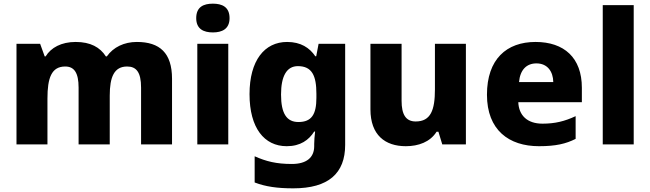

<svg xmlns="http://www.w3.org/2000/svg" viewBox="-20 -788 3549 1048"><path d="M727 -559C658 -559 599 -531 563 -480H558C526 -530 474 -559 393 -559C315 -559 258 -528 229 -480H224L199 -549H70V0H239V-250C239 -363 261 -425 336 -425C385 -425 409 -391 409 -310V0H579V-266C579 -368 603 -425 674 -425C724 -425 750 -394 750 -310V0H919V-358C919 -499 852 -559 727 -559Z M1142 -768C1092 -768 1051 -751 1051 -689C1051 -629 1092 -611 1142 -611C1191 -611 1233 -629 1233 -689C1233 -751 1191 -768 1142 -768ZM1226 -549H1057V0H1226Z M1547 -559C1424 -559 1342 -458 1342 -274C1342 -90 1422 10 1545 10C1620 10 1666 -24 1695 -70H1700C1697 -46 1695 -19 1695 -2V10C1695 72 1653 107 1573 107C1488 107 1433 93 1370 65V208C1430 231 1494 240 1581 240C1773 240 1864 158 1864 3V-549H1719L1706 -481H1701C1670 -527 1622 -559 1547 -559ZM1606 -427C1683 -427 1707 -375 1707 -276V-254C1707 -164 1681 -122 1609 -122C1545 -122 1514 -168 1514 -272C1514 -373 1545 -427 1606 -427Z M2523 -549H2354V-300C2354 -187 2331 -125 2249 -125C2195 -125 2172 -163 2172 -238V-549H2002V-191C2002 -51 2082 10 2195 10C2264 10 2328 -13 2363 -69H2373L2394 0H2523Z M2903 -559C2745 -559 2638 -465 2638 -271C2638 -78 2758 10 2922 10C3013 10 3069 -3 3122 -30V-154C3062 -126 3010 -113 2941 -113C2857 -113 2812 -159 2809 -230H3156V-309C3156 -473 3059 -559 2903 -559ZM2908 -442C2968 -442 2999 -398 3000 -340H2813C2819 -408 2855 -442 2908 -442Z M3439 0V-760H3270V0Z"/></svg>

Font: Noto Sans Thai Looped ExtraBold
Style: Regular
Weight: 800
Designer: Cadson Demak Team
Foundry: Cadson Demak Co., Ltd.
Version: Version 1.001